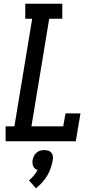

<svg xmlns="http://www.w3.org/2000/svg" viewBox="-20 -755 540 1026"><path d="M10 0V-80H57L152 -655H115V-735H313V-655H243L148 -80H318L330 -149H410L385 0ZM172 251 135 209Q149 197 161 183Q173 169 181 153Q173 151 167 146Q161 141 157.5 133.5Q154 126 153.5 117.5Q153 109 154 101Q156 90 161 79.5Q166 69 175 61Q184 53 195 50Q206 47 217 47Q228 47 238 50Q248 53 254.5 61Q261 69 262.5 79.5Q264 90 262 101Q258 122 251 143Q244 164 232.5 183.5Q221 203 205.5 220Q190 237 172 251Z"/></svg>

Font: Iosevka Slab Medium
Style: Italic
Weight: 500
Italic angle: -9°
Monospace: yes
Designer: Belleve Invis
Foundry: Belleve Invis
Version: Version 11.1.0; ttfautohint (v1.8.3)